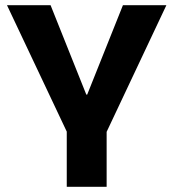

<svg xmlns="http://www.w3.org/2000/svg" viewBox="-20 -720 668 740"><path d="M6.9 -700H174.9L312.6 -355.5H316.1L453.8 -700H621.3L389.4 -208.5H239.3ZM237.3 -275.8H391V0H237.3Z"/></svg>

Font: Pathway Extreme 8pt Thin
Style: Regular
Weight: 100
Designer: Eduardo Rodriguez Tunni
Foundry: Eduardo Rodriguez Tunni
Version: Version 1.000